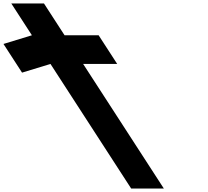

<svg xmlns="http://www.w3.org/2000/svg" viewBox="-448 -1028 1196 1105"><path d="M-321.1 -610 -157.5 -660 306.9 57H494.9L30.5 -660H226.5L119.6 -825H-76.4L-194.9 -1008H-382.9L-264.4 -825L-428 -775Z"/></svg>

Font: Hussar
Style: BdOpOblSeven
Weight: 700
Foundry: Cannot Into Space Fonts
Version: Version 2.00